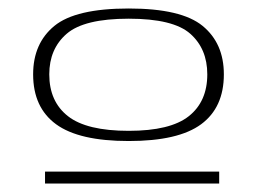

<svg xmlns="http://www.w3.org/2000/svg" viewBox="-20 -696 604 452"><path d="M58 -521Q58 -594 108 -635Q158 -676 283 -676Q407 -676 457 -635Q507 -594 507 -521Q507 -443 453.5 -403.5Q400 -364 283 -364Q166 -364 112 -403.5Q58 -443 58 -521ZM96 -521Q96 -457 140 -422.5Q184 -388 283 -388Q381 -388 424.5 -422.5Q468 -457 468 -521Q468 -581 428 -616.5Q388 -652 283 -652Q178 -652 137 -616.5Q96 -581 96 -521ZM86 -264V-292H496V-264Z"/></svg>

Font: Georama ExtraExtended ExtraLight
Style: Regular
Weight: 200
Width: 8
Designer: Jean-Baptiste Levee
Foundry: Production Type
Version: Version 1.000